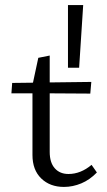

<svg xmlns="http://www.w3.org/2000/svg" viewBox="-20 -730 420 757"><path d="M108 -119V-362H25L28 -403L110 -404L131 -502L176 -511V-405L340 -407L336 -361L176 -362V-131Q176 -89 196 -66.5Q216 -44 250 -44Q298 -44 341 -80L362 -50Q334 -21 300.5 -7Q267 7 232 7Q177 7 142.5 -26.5Q108 -60 108 -119ZM248 -463V-710H308L292 -463Z"/></svg>

Font: LXGW Bright GB
Style: Regular
Weight: 400
Designer: Christian Thalmann (Catharsis Fonts)
Foundry: LXGW / Christian Thalmann (Catharsis Fonts) / Fontworks Inc.
Version: Version 5.510